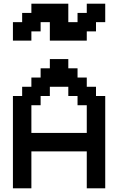

<svg xmlns="http://www.w3.org/2000/svg" viewBox="-20 -1020 640 1040"><path d="M450 0H550V-500H500V-550H450V-600H400V-650H350V-700H250V-650H200V-600H150V-550H100V-500H50V0H150V-200H450ZM150 -300V-450H200V-500H250V-550H350V-500H400V-450H450V-300ZM50 -800H150V-850H200V-900H250V-800H450V-850H500V-900H550V-1000H450V-950H400V-900H350V-1000H150V-950H100V-900H50Z"/></svg>

Font: Matrix Sans Video
Style: Regular
Weight: 400
Designer: Brad Neil
Version: Version 1.100